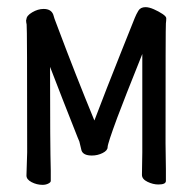

<svg xmlns="http://www.w3.org/2000/svg" viewBox="-20 -507 540 537"><path d="M99 10Q83 10 68.5 2.5Q54 -5 54 -16L56 -81Q56 -432 54.5 -438.5Q53 -445 53 -450Q53 -452 54 -453Q54 -463 70 -472.5Q86 -482 102 -482Q123 -482 129 -466Q130 -460 141 -432Q192 -296 244 -170Q277 -257 319 -362L357 -457Q361 -467 367 -477Q373 -487 387 -487Q397 -487 410.5 -481Q424 -475 434.5 -468Q445 -461 445 -456Q445 -449 444 -441.5Q443 -434 443 -106L444 -34V-1Q444 9 423 9Q408 9 392.5 1.5Q377 -6 377 -18L378 -81V-356Q366 -326 335 -248L308 -178Q281 -105 281 -95.5Q281 -86 267 -79Q253 -72 237 -72Q213 -72 208 -86L202 -111L197 -123Q153 -234 120 -320Q120 -97 122 -30V-1Q122 3 115 6.5Q108 10 99 10Z"/></svg>

Font: LXGW WenKai Mono TC
Style: Regular
Weight: 400
Designer: LXGW / Fontworks Inc.
Foundry: LXGW / Fontworks Inc.
Version: Version 1.330